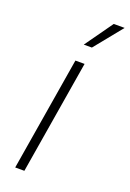

<svg xmlns="http://www.w3.org/2000/svg" viewBox="-147 -813 587 866"><g transform="rotate(20 147.0 -380.0)"><path d="M45.4 0 135.7 -545.9H179.7L89.4 0ZM146.5 -626.5 241.7 -760.3H293.9L185.5 -626.5Z"/></g></svg>

Font: Inter ExtraLight
Style: Italic
Weight: 250
Italic angle: -9.3988°
Designer: Rasmus Andersson
Foundry: rsms
Version: Version 4.001;git-66647c0bb